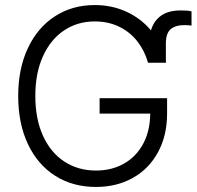

<svg xmlns="http://www.w3.org/2000/svg" viewBox="-20 -737 785 767"><path d="M358.4 -651.4Q290 -651.4 236.3 -615.7Q182.6 -580.1 151.9 -512.9Q121.1 -445.8 121.1 -353.5Q121.1 -261.7 151.9 -194.3Q182.6 -127 237.5 -91.3Q292.5 -55.7 363.3 -55.7Q426.3 -55.7 475.1 -83.3Q523.9 -110.8 551.8 -162.4Q579.6 -213.9 580.1 -283.2H377.9V-344.7H647.5V-284.2Q647.5 -195.3 611.1 -128.7Q574.7 -62 510.3 -26.1Q445.8 9.8 363.3 9.8Q270.5 9.8 200.2 -34.9Q129.9 -79.6 91.3 -161.9Q52.7 -244.1 52.7 -353.5Q52.7 -462.9 91.6 -545.2Q130.4 -627.4 199.7 -672.1Q269 -716.8 358.4 -716.8Q427.7 -716.8 485.6 -689.9Q543.5 -663.1 583 -615.7Q595.2 -655.3 624.8 -675.3Q654.3 -695.3 701.2 -695.3Q716.8 -695.3 727.1 -694.6Q737.3 -693.8 745.1 -691.4V-634.8Q729.5 -636.7 716.8 -636.7Q680.2 -636.7 661.4 -620.1Q642.6 -603.5 642.6 -563.5V-491.2L643.6 -486.3H571.3Q558.1 -533.7 529.3 -571Q500.5 -608.4 456.8 -629.9Q413.1 -651.4 358.4 -651.4Z"/></svg>

Font: Pretendard JP Light
Style: Regular
Weight: 300
Designer: Base glyphs from Inter by Rasmus Andersson; Hangeul glyphs from Noto Sans CJK(Source Han Sans) by Jang Soo-young and Kan
Foundry: Kil Hyung-jin
Version: Version 1.309